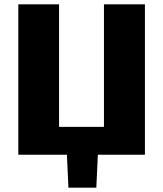

<svg xmlns="http://www.w3.org/2000/svg" viewBox="-20 -710 749 881"><path d="M645 -690V0H429L422 151H294L287 0H64V-690H251V-128H457V-690Z"/></svg>

Font: Exo 2.0 Extra Bold
Style: Regular
Weight: 800
Designer: Natanael Gama
Version: Version 1.001;PS 001.001;hotconv 1.0.70;makeotf.lib2.5.58329